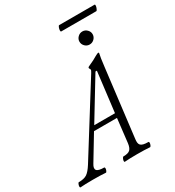

<svg xmlns="http://www.w3.org/2000/svg" viewBox="-289 -1078 1102 1209"><g transform="rotate(-30 262.0 -473.0)"><path d="M321.8 -908.2Q317.4 -909.7 317.9 -918.7Q318.4 -927.7 322.5 -938.5Q326.7 -949.2 331.1 -949.2H588.9Q592.8 -947.8 591.8 -938.7Q590.8 -929.7 585.9 -918.9Q581.1 -908.2 577.1 -908.2ZM389.2 -794.9Q389.2 -813.5 403.3 -827.6Q417.5 -841.8 437 -841.8Q456.5 -841.8 470.7 -827.6Q484.9 -813.5 484.9 -794.9Q484.9 -775.4 470.7 -761.2Q456.5 -747.1 437 -747.1Q417.5 -747.1 403.3 -761.2Q389.2 -775.4 389.2 -794.9ZM-64 2.9Q-67.9 1.5 -67.6 -5.9Q-67.4 -13.2 -63.7 -22Q-60.1 -30.8 -56.2 -30.8Q-17.1 -30.8 3.7 -44.9Q24.4 -59.1 47.9 -96.2L354 -585.9Q363.8 -602.1 363.8 -606Q363.8 -607.4 362.1 -610.1Q360.4 -612.8 359.9 -615.2Q356.9 -618.2 356.9 -623Q356.9 -628.9 376 -636.2Q407.7 -649.9 430.2 -664.1Q451.2 -675.8 456.1 -675.8Q460.9 -675.8 460.9 -670.9Q454.6 -646 446.8 -578.1L387.2 -87.9Q385.3 -73.7 386.5 -63Q387.7 -52.2 393.8 -45.2Q399.9 -38.1 413.6 -34.4Q427.2 -30.8 450.2 -30.8Q454.6 -29.3 454.3 -22Q454.1 -14.6 450.2 -5.9Q446.3 2.9 441.9 2.9Q404.8 0 349.1 0Q293.9 0 257.8 2.9Q254.4 1.5 254.9 -5.9Q255.4 -13.2 259.8 -22Q264.2 -30.8 268.1 -30.8Q303.2 -30.8 316.7 -43.9Q330.1 -57.1 334 -87.9L354 -261.2H187L81.1 -85.9Q64 -58.6 74.7 -44.7Q85.4 -30.8 128.9 -30.8Q132.8 -29.3 132.8 -22Q132.8 -14.6 128.9 -5.9Q125 2.9 121.1 2.9Q85 0 27.8 0Q-31.2 0 -64 2.9ZM382.8 -582 207 -293H357.9L393.1 -582Z"/></g></svg>

Font: Junicode SmCond Light
Style: Italic
Weight: 300
Width: 4
Italic angle: -11°
Designer: Peter S. Baker
Version: Version 2.206